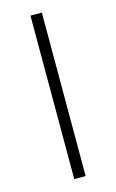

<svg xmlns="http://www.w3.org/2000/svg" viewBox="-106 -703 451 748"><g transform="rotate(-15 120.0 -329.5)"><path d="M97.2 0V-659.2H143.1V0Z"/></g></svg>

Font: SourceSansPro-Light
Style: Regular
Weight: 300
Designer: Paul D. Hunt
Foundry: Adobe Systems Incorporated
Version: Version 2.020;PS 2.0;hotconv 1.0.86;makeotf.lib2.5.63406